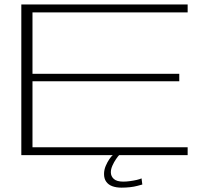

<svg xmlns="http://www.w3.org/2000/svg" viewBox="-20 -695 967 860"><path d="M75.5 0H820.5V-35.5H125.5V-331H783V-364.5H125.5V-639.5H820.5V-675H75.5ZM524.5 145.5Q543.5 145.5 562 143.5Q580.5 141.5 595.2 137.5Q610 133.5 617.5 131.5L614 104Q606.5 107.5 592.8 110.8Q579 114 562.8 116.2Q546.5 118.5 532 118.5Q503 118.5 489.8 106.5Q476.5 94.5 476.5 76.5Q476.5 62.5 483.5 46.8Q490.5 31 499.8 17.5Q509 4 513.5 0H485Q479.5 4 470.2 17.2Q461 30.5 453.5 48.2Q446 66 446 84.5Q446 105.5 456 119.2Q466 133 483.5 139.2Q501 145.5 524.5 145.5Z"/></svg>

Font: Anybody ExtraExpanded ExtraLight
Style: Regular
Weight: 250
Width: 8
Version: Version 1.113;gftools[0.9.25]